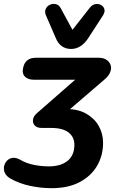

<svg xmlns="http://www.w3.org/2000/svg" viewBox="-73 -793 622 1004"><path d="M197 191Q141 191 84.5 179Q28 167 -18 141Q-39 129 -47 112.5Q-55 96 -52 78.5Q-49 61 -37 48Q-25 35 -7.5 32.5Q10 30 32 42Q64 61 103.5 69Q143 77 182 77Q245 77 280.5 48Q316 19 316 -36Q316 -76 286 -100Q256 -124 193 -124H145Q121 -124 109 -136.5Q97 -149 99.5 -167.5Q102 -186 121 -202L359 -410L355 -376H106Q74 -376 58 -391.5Q42 -407 47 -433Q56 -491 115 -491H443Q469 -491 485 -479.5Q501 -468 506 -451Q511 -434 502.5 -414Q494 -394 472 -376L259 -193L215 -223H273Q335 -223 378 -198.5Q421 -174 443.5 -134Q466 -94 466 -46Q466 20 435 73.5Q404 127 344 159Q284 191 197 191ZM299 -537Q271 -537 251 -551Q231 -565 220 -591L168 -711Q159 -731 166 -746Q173 -761 187.5 -768Q202 -775 218.5 -771.5Q235 -768 244 -751L306 -637L397 -753Q410 -769 426.5 -771.5Q443 -774 456 -766.5Q469 -759 473 -744.5Q477 -730 464 -710L388 -593Q371 -567 348.5 -552Q326 -537 299 -537Z"/></svg>

Font: Nunito ExtraLight ExtraBold
Style: Italic
Weight: 800
Italic angle: -9°
Version: Version 3.602